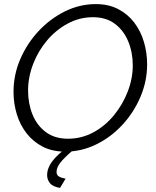

<svg xmlns="http://www.w3.org/2000/svg" viewBox="-20 -735 762 937"><path d="M298 5Q236 5 189 -19Q142 -43 110 -84Q78 -125 62 -177.5Q46 -230 46 -287Q46 -370 79 -446.5Q112 -523 168.5 -583.5Q225 -644 297 -679.5Q369 -715 448 -715Q510 -715 557 -690.5Q604 -666 635.5 -624.5Q667 -583 682.5 -530Q698 -477 698 -421Q698 -339 665.5 -262.5Q633 -186 577 -125.5Q521 -65 449 -30Q377 5 298 5ZM312 -58Q378 -58 435.5 -89Q493 -120 536 -172.5Q579 -225 603.5 -288.5Q628 -352 628 -416Q628 -479 606 -532.5Q584 -586 541 -618.5Q498 -651 434 -651Q368 -651 310.5 -620Q253 -589 209.5 -537.5Q166 -486 141.5 -422Q117 -358 117 -293Q117 -230 138.5 -176.5Q160 -123 203.5 -90.5Q247 -58 312 -58ZM210 120Q210 86 234 53.5Q258 21 308 -16H327L334 0Q292 36 274 59.5Q256 83 256 104Q256 119 267 126Q278 133 300 137L273 182Q237 176 223.5 158.5Q210 141 210 120Z"/></svg>

Font: Raleway
Style: Italic
Weight: 400
Italic angle: -12°
Designer: Matt McInerney, Pablo Impallari, Rodrigo Fuenzalida
Foundry: Matt McInerney, Pablo Impallari, Rodrigo Fuenzalida
Version: Version 4.026